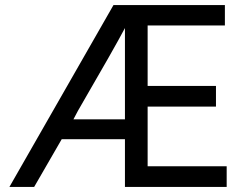

<svg xmlns="http://www.w3.org/2000/svg" viewBox="-20 -728 952 753"><path d="M470 -260V-618Q430 -542 286 -294L268 -260ZM869 5H470V-182H222L114 5H17L425 -708H862V-628H559V-391H827V-310H559V-76H869Z"/></svg>

Font: LXGW 975 Gothic SC
Style: Regular
Weight: 400
Version: Version 2.01;February 25, 2021